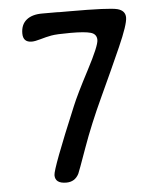

<svg xmlns="http://www.w3.org/2000/svg" viewBox="-50 -691 609 758"><g transform="rotate(-5 254.5 -311.5)"><path d="M251.5 -647.9Q412.1 -647.9 443.1 -639.6Q474.1 -631.3 474.1 -603.8Q474.1 -576.2 435.8 -489.7Q397.5 -403.3 349.4 -299.8Q301.3 -196.3 268.8 -105Q236.3 -13.7 232.4 -5.9Q216.8 24.9 182.6 24.9Q138.2 24.9 138.2 -8.3Q138.2 -34.2 238.3 -273.4Q256.8 -318.4 305.2 -410.4Q353.5 -502.4 353.5 -525.6Q353.5 -548.8 330.1 -555.7Q306.6 -562.5 250.5 -562.5Q194.3 -562.5 173.6 -558.6Q152.8 -554.7 130.4 -548.1Q107.9 -541.5 95.2 -541.5Q60.5 -541.5 60.5 -576.7Q60.5 -611.8 82.8 -630.1Q105 -648.4 145 -648.4H203.6L215.3 -647.9Z"/></g></svg>

Font: Averia Gruesa Libre
Style: Regular
Weight: 400
Italic angle: -1.70001°
Version: Version 1.002